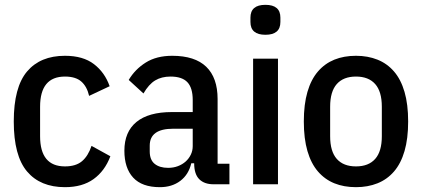

<svg xmlns="http://www.w3.org/2000/svg" viewBox="-20 -763 1747 795"><path d="M249 12Q147 12 92 -53Q37 -118 37 -260Q37 -402 92 -467Q147 -532 249 -532Q324 -532 369 -497.5Q414 -463 434 -406L349 -366Q340 -405 316.5 -425.5Q293 -446 249 -446Q146 -446 146 -321V-199Q146 -74 249 -74Q294 -74 319.5 -95.5Q345 -117 359 -159L437 -116Q414 -55 367.5 -21.5Q321 12 249 12Z M864 0Q826 0 805 -21Q784 -42 784 -87H772Q761 -40 726.5 -14Q692 12 642 12Q568 12 531.5 -27.5Q495 -67 495 -139Q495 -217 545 -258Q595 -299 692 -299H778V-349Q778 -399 756 -422.5Q734 -446 686 -446Q649 -446 622.5 -430Q596 -414 574 -376L513 -432Q539 -476 583.5 -504Q628 -532 693 -532Q787 -532 834 -486.5Q881 -441 881 -353V-85H930V0ZM676 -68Q698 -68 716.5 -75Q735 -82 748.5 -94Q762 -106 770 -122.5Q778 -139 778 -158V-230H697Q600 -230 600 -160V-136Q600 -101 620.5 -84.5Q641 -68 676 -68Z M1079 -619Q1017 -619 1017 -672V-690Q1017 -743 1079 -743Q1141 -743 1141 -690V-672Q1141 -619 1079 -619ZM1028 -520H1131V0H1028Z M1454 12Q1404 12 1364.5 -4Q1325 -20 1296.5 -53Q1268 -86 1253 -137.5Q1238 -189 1238 -260Q1238 -331 1253 -382.5Q1268 -434 1296.5 -467Q1325 -500 1364.5 -516Q1404 -532 1454 -532Q1503 -532 1543 -516Q1583 -500 1611.5 -467Q1640 -434 1655 -382.5Q1670 -331 1670 -260Q1670 -189 1655 -137.5Q1640 -86 1611.5 -53Q1583 -20 1543 -4Q1503 12 1454 12ZM1454 -74Q1506 -74 1533.5 -105Q1561 -136 1561 -199V-321Q1561 -384 1533.5 -415Q1506 -446 1454 -446Q1402 -446 1374.5 -415Q1347 -384 1347 -321V-199Q1347 -136 1374.5 -105Q1402 -74 1454 -74Z"/></svg>

Font: IBM Plex Sans Condensed Medium
Style: Regular
Weight: 500
Width: 3
Designer: Mike Abbink, Paul van der Laan, Pieter van Rosmalen
Foundry: Bold Monday
Version: Version 1.3